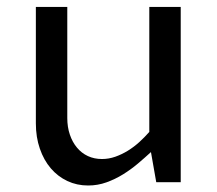

<svg xmlns="http://www.w3.org/2000/svg" viewBox="-20 -538 640 567"><path d="M85.9 -517.6H178.7V-189.5Q178.7 -162.6 186.3 -140.4Q193.8 -118.2 207.3 -102.1Q220.7 -85.9 239.5 -77.1Q258.3 -68.4 281.2 -68.4Q301.3 -68.4 320.6 -75.2Q339.8 -82 357.7 -93Q375.5 -104 391.4 -118.4Q407.2 -132.8 420.9 -148.4V-517.6H513.7V0H441.4L425.8 -88.9Q407.7 -72.3 387.2 -54.9Q366.7 -37.6 343.5 -23.2Q320.3 -8.8 294.4 0.5Q268.6 9.8 240.2 9.8Q207 9.8 179 -3.4Q150.9 -16.6 130.1 -40.8Q109.4 -64.9 97.7 -98.9Q85.9 -132.8 85.9 -173.8Z"/></svg>

Font: Proza Libre
Style: Regular
Weight: 400
Designer: Jasper de Waard
Foundry: Jasper de Waard
Version: Version 1.001; ttfautohint (v1.4.1.8-43bc)